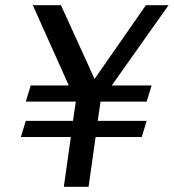

<svg xmlns="http://www.w3.org/2000/svg" viewBox="-20 -717 667 737"><path d="M79 -253H260L271 -327H79L98 -389H244L106 -697H214L343 -414L540 -697H627L409 -389H562L543 -327H366L355 -253H543L524 -191H347L320 0H225L252 -191H60Z"/></svg>

Font: Rosario Light
Style: Italic
Weight: 300
Italic angle: -8.05°
Designer: Hector Gatti
Foundry: Omnibus Type
Version: Version 1.101; ttfautohint (v1.8.1.43-b0c9)